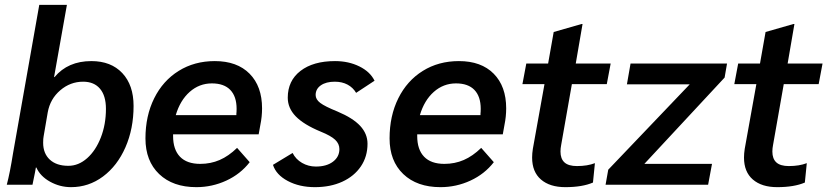

<svg xmlns="http://www.w3.org/2000/svg" viewBox="-20 -762 3414 792"><path d="M130 -71H128Q127 -67 124 -49Q115 -3 114 0H8Q21 -49 34 -131L142 -742H256L203 -444H205Q260 -510 357 -510Q438 -510 484.5 -460.5Q531 -411 531 -325Q531 -231 497.5 -154.5Q464 -78 405 -34Q346 10 273 10Q227 10 186.5 -12.5Q146 -35 130 -71ZM417 -313Q417 -367 392.5 -396Q368 -425 323 -425Q270 -425 228.5 -389.5Q187 -354 177 -299L160 -200Q158 -191 158 -173Q158 -129 185.5 -103.5Q213 -78 262 -78Q304 -78 339.5 -109.5Q375 -141 396 -195Q417 -249 417 -313Z M1061 -315Q1061 -281 1054 -247L1047 -208H694V-201Q694 -145 722.5 -115.5Q751 -86 806 -86Q849 -86 886 -102Q923 -118 958 -152L1010 -93Q972 -44 913.5 -17Q855 10 790 10Q693 10 636.5 -44Q580 -98 580 -191Q580 -284 616 -356.5Q652 -429 717 -469.5Q782 -510 866 -510Q958 -510 1009.5 -458Q1061 -406 1061 -315ZM956 -313Q956 -364 930 -391Q904 -418 854 -418Q802 -418 762.5 -383Q723 -348 705 -287H955V-293Q956 -300 956 -313Z M1106 -82 1187 -131Q1200 -105 1226 -90Q1252 -75 1283 -75Q1327 -75 1353.5 -95Q1380 -115 1380 -147Q1380 -169 1362.5 -185.5Q1345 -202 1303 -219Q1233 -248 1200 -282Q1167 -316 1167 -359Q1167 -429 1219.5 -469.5Q1272 -510 1362 -510Q1418 -510 1462.5 -488Q1507 -466 1525 -429L1449 -379Q1436 -401 1413.5 -413Q1391 -425 1361 -425Q1325 -425 1303.5 -410Q1282 -395 1282 -370Q1282 -352 1301 -337.5Q1320 -323 1372 -302Q1436 -275 1466 -242.5Q1496 -210 1496 -169Q1496 -116 1468.5 -75.5Q1441 -35 1392 -12.5Q1343 10 1279 10Q1215 10 1167 -15.5Q1119 -41 1106 -82Z M2068 -315Q2068 -281 2061 -247L2054 -208H1701V-201Q1701 -145 1729.5 -115.5Q1758 -86 1813 -86Q1856 -86 1893 -102Q1930 -118 1965 -152L2017 -93Q1979 -44 1920.5 -17Q1862 10 1797 10Q1700 10 1643.5 -44Q1587 -98 1587 -191Q1587 -284 1623 -356.5Q1659 -429 1724 -469.5Q1789 -510 1873 -510Q1965 -510 2016.5 -458Q2068 -406 2068 -315ZM1963 -313Q1963 -364 1937 -391Q1911 -418 1861 -418Q1809 -418 1769.5 -383Q1730 -348 1712 -287H1962V-293Q1963 -300 1963 -313Z M2175 -112Q2175 -129 2178 -148L2226 -415H2135L2151 -500H2241L2264 -630L2379 -663H2383L2355 -500H2499L2483 -415H2339L2295 -165Q2292 -150 2292 -137Q2292 -107 2308.5 -92Q2325 -77 2360 -77Q2403 -77 2434 -89L2426 -9Q2382 10 2312 10Q2248 10 2211.5 -21.5Q2175 -53 2175 -112Z M2489 -62 2825 -414H2566L2581 -500H2979L2969 -442L2638 -86H2917L2901 0H2478Z M3049 -112Q3049 -129 3052 -148L3100 -415H3009L3025 -500H3115L3138 -630L3253 -663H3257L3229 -500H3373L3357 -415H3213L3169 -165Q3166 -150 3166 -137Q3166 -107 3182.5 -92Q3199 -77 3234 -77Q3277 -77 3308 -89L3300 -9Q3256 10 3186 10Q3122 10 3085.5 -21.5Q3049 -53 3049 -112Z"/></svg>

Font: Sarabun SemiBold
Style: Italic
Weight: 600
Italic angle: -10°
Designer: Suppakit Chalermlarp | Katatrad Co.,Ltd.
Foundry: Cadson Demak Co.,Ltd.
Version: Version 1.000; ttfautohint (v1.6)